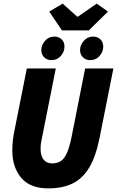

<svg xmlns="http://www.w3.org/2000/svg" viewBox="-20 -1028 646 1060"><path d="M247 12Q146 12 97 -46.5Q48 -105 48 -196Q48 -226 51 -253Q54 -280 60 -308L128 -650H288L216 -288Q212 -268 208 -248Q204 -228 204 -208Q204 -168 220.5 -147Q237 -126 268 -126Q296 -126 315.5 -138.5Q335 -151 349.5 -183.5Q364 -216 376 -276L450 -650H606L530 -268Q509 -163 472 -102Q435 -41 379.5 -14.5Q324 12 247 12ZM264 -696Q240 -696 224 -711.5Q208 -727 208 -752Q208 -779 228.5 -802.5Q249 -826 280 -826Q304 -826 320 -811Q336 -796 336 -770Q336 -743 316 -719.5Q296 -696 264 -696ZM478 -696Q454 -696 438 -711.5Q422 -727 422 -752Q422 -779 442.5 -802.5Q463 -826 494 -826Q518 -826 534 -811Q550 -796 550 -770Q550 -743 530 -719.5Q510 -696 478 -696ZM322 -860 252 -964 326 -1008 406 -936H410L514 -1008L576 -964L470 -860Z"/></svg>

Font: Source Code Pro ExtraLight Black
Style: Italic
Weight: 900
Italic angle: -11°
Monospace: yes
Version: Version 1.016;hotconv 1.0.116;makeotfexe 2.5.65601